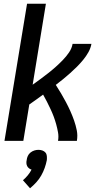

<svg xmlns="http://www.w3.org/2000/svg" viewBox="-20 -755 540 1029"><path d="M4 0 125 -735H226L155 -301Q176 -316 197 -331.5Q218 -347 239 -363.5Q260 -380 279 -397Q298 -414 316.5 -433Q335 -452 350 -474Q365 -496 369 -520H470Q466 -497 454 -475.5Q442 -454 426 -434.5Q410 -415 392.5 -397.5Q375 -380 356.5 -363.5Q338 -347 318.5 -331Q299 -315 279 -300Q294 -277 307.5 -254Q321 -231 333.5 -207.5Q346 -184 357 -159.5Q368 -135 377 -109.5Q386 -84 391.5 -56.5Q397 -29 392 0H291Q295 -23 291 -45.5Q287 -68 281 -89.5Q275 -111 267.5 -131Q260 -151 250.5 -171Q241 -191 231.5 -210Q222 -229 211 -248Q193 -235 174.5 -221.5Q156 -208 137 -195L105 0ZM141 254 103 211Q117 199 129 184.5Q141 170 149 154Q142 152 135.5 147Q129 142 125.5 135Q122 128 121.5 119.5Q121 111 123 103Q124 92 129 81Q134 70 143.5 62.5Q153 55 164 51.5Q175 48 186 48Q197 48 207 51.5Q217 55 223.5 62.5Q230 70 231 81Q232 92 231 103Q227 124 219.5 145Q212 166 201 185.5Q190 205 174.5 222Q159 239 141 254Z"/></svg>

Font: Iosevka Term Curly SmBd Obl
Style: Regular
Weight: 600
Italic angle: -9°
Designer: Belleve Invis
Foundry: Belleve Invis
Version: Version 32.3.0